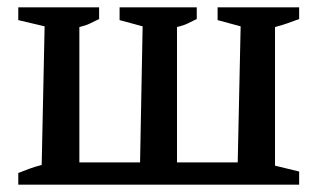

<svg xmlns="http://www.w3.org/2000/svg" viewBox="-20 -505 868 525"><path d="M30 0V-32Q45 -38 60 -43.5Q75 -49 94 -54L102 -433L30 -450V-485H251V-453Q237 -446 225.5 -440.5Q214 -435 197 -431V-61H363L370 -433L307 -450V-485H518V-453Q504 -446 492.5 -440.5Q481 -435 464 -431V-61H630L638 -433L575 -450V-485H798V-453Q782 -447 766.5 -441.5Q751 -436 732 -431V-52L798 -36V0Z"/></svg>

Font: Piazzolla Medium
Style: Regular
Weight: 500
Designer: Juan Pablo del Peral
Foundry: Huerta Tipografica
Version: Version 1.330